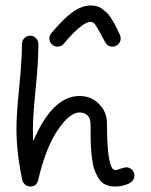

<svg xmlns="http://www.w3.org/2000/svg" viewBox="-20 -680 550 700"><path d="M190 -510Q177 -510 168.5 -519Q160 -528 160 -540Q160 -551 167 -559Q211 -611 242 -634Q278 -660 310 -660Q323 -660 334 -657Q345 -654 354.5 -646Q364 -638 370.5 -632.5Q377 -627 385.5 -613Q394 -599 397 -594Q400 -589 408 -572.5Q416 -556 417 -553Q420 -547 420 -540Q420 -528 411.5 -519Q403 -510 390 -510Q372 -510 363 -527Q336 -578 326 -592Q320 -600 310 -600Q296 -600 278 -586Q250 -566 213 -521Q204 -510 190 -510ZM440 -70Q452 -70 461 -61.5Q470 -53 470 -40Q470 -20 448 -10Q426 0 400 0Q379 0 363.5 -7.5Q348 -15 338 -32Q328 -49 322.5 -66.5Q317 -84 314 -114.5Q311 -145 310.5 -168Q310 -191 310 -230Q310 -248 299 -259Q288 -270 270 -270Q234 -270 190.5 -206Q147 -142 119 -23Q114 0 90 0Q79 0 71 -7.5Q63 -15 61 -24Q40 -125 40 -210Q40 -264 50 -362Q60 -460 60 -520Q60 -532 69 -541Q78 -550 90 -550Q102 -550 111 -541Q120 -532 120 -520Q120 -454 110 -356Q100 -258 100 -210Q100 -181 101 -165Q171 -330 270 -330Q312 -330 341 -301Q370 -272 370 -230Q370 -60 400 -60Q406 -60 419.5 -65Q433 -70 440 -70Z"/></svg>

Font: Pecita
Style: Book
Weight: 400
Width: 7
Version: Version 4.3